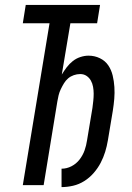

<svg xmlns="http://www.w3.org/2000/svg" viewBox="-20 -755 540 783"><path d="M231 8V-67Q252 -67 271.5 -77Q291 -87 304.5 -104.5Q318 -122 325 -142Q332 -162 335 -183L357 -315Q359 -330 360.5 -344.5Q362 -359 362 -373Q362 -387 359.5 -401Q357 -415 350.5 -426.5Q344 -438 333 -445.5Q322 -453 307 -453Q294 -453 281 -448.5Q268 -444 258 -435.5Q248 -427 241 -415.5Q234 -404 228 -391.5Q222 -379 219 -366.5Q216 -354 214 -342L158 0H73L182 -660H73L85 -735H388L376 -660H267L232 -451Q241 -466 252 -480.5Q263 -495 277 -506Q291 -517 308 -522.5Q325 -528 341 -528Q366 -528 387.5 -517.5Q409 -507 421.5 -488.5Q434 -470 439.5 -447Q445 -424 446.5 -400Q448 -376 446 -352Q444 -328 440 -303L420 -183Q416 -159 409 -136Q402 -113 390.5 -91Q379 -69 362 -49.5Q345 -30 323.5 -16.5Q302 -3 278 2.5Q254 8 231 8Z"/></svg>

Font: Iosevka Term Curly Md Obl
Style: Regular
Weight: 500
Italic angle: -9°
Designer: Belleve Invis
Foundry: Belleve Invis
Version: Version 32.3.0